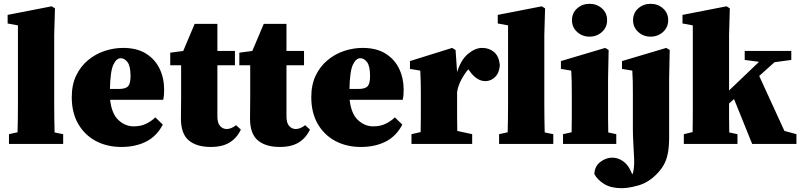

<svg xmlns="http://www.w3.org/2000/svg" viewBox="-20 -754 4195 1006"><path d="M27 0V-51L72 -61Q73 -99 73.5 -136Q74 -173 74 -210V-621L20 -631V-676L251 -721L268 -710L264 -571V-210Q264 -173 264.5 -135.5Q265 -98 266 -60L311 -51V0Z M613 -449Q590 -449 574 -415Q558 -381 556 -288H603Q639 -288 651.5 -302.5Q664 -317 664 -355Q664 -407 648.5 -428Q633 -449 613 -449ZM616 16Q541 16 482.5 -15Q424 -46 390 -104.5Q356 -163 356 -245Q356 -310 379 -358Q402 -406 441 -438.5Q480 -471 528 -487Q576 -503 625 -503Q697 -503 744.5 -473.5Q792 -444 816 -394.5Q840 -345 840 -284Q840 -268 839 -256.5Q838 -245 835 -231H557Q565 -158 600.5 -125Q636 -92 680 -92Q718 -92 745.5 -105.5Q773 -119 794 -139L833 -101Q801 -40 745.5 -12Q690 16 616 16Z M1084 16Q1010 16 969 -18.5Q928 -53 928 -133Q928 -162 928.5 -186.5Q929 -211 929 -240V-412H872V-478L940 -487L1000 -629H1119V-487H1211V-412H1119V-144Q1119 -110 1133 -94Q1147 -78 1168 -78Q1191 -78 1217 -98L1242 -75Q1222 -32 1184 -8Q1146 16 1084 16Z M1446 16Q1372 16 1331 -18.5Q1290 -53 1290 -133Q1290 -162 1290.5 -186.5Q1291 -211 1291 -240V-412H1234V-478L1302 -487L1362 -629H1481V-487H1573V-412H1481V-144Q1481 -110 1495 -94Q1509 -78 1530 -78Q1553 -78 1579 -98L1604 -75Q1584 -32 1546 -8Q1508 16 1446 16Z M1868 -449Q1845 -449 1829 -415Q1813 -381 1811 -288H1858Q1894 -288 1906.5 -302.5Q1919 -317 1919 -355Q1919 -407 1903.5 -428Q1888 -449 1868 -449ZM1871 16Q1796 16 1737.5 -15Q1679 -46 1645 -104.5Q1611 -163 1611 -245Q1611 -310 1634 -358Q1657 -406 1696 -438.5Q1735 -471 1783 -487Q1831 -503 1880 -503Q1952 -503 1999.5 -473.5Q2047 -444 2071 -394.5Q2095 -345 2095 -284Q2095 -268 2094 -256.5Q2093 -245 2090 -231H1812Q1820 -158 1855.5 -125Q1891 -92 1935 -92Q1973 -92 2000.5 -105.5Q2028 -119 2049 -139L2088 -101Q2056 -40 2000.5 -12Q1945 16 1871 16Z M2136 0V-51L2184 -62Q2185 -98 2185 -138.5Q2185 -179 2185 -210V-273Q2185 -301 2184.5 -318Q2184 -335 2183.5 -349.5Q2183 -364 2182 -384L2128 -393V-434L2349 -503L2367 -492L2375 -376Q2395 -441 2432.5 -472Q2470 -503 2506 -503Q2543 -503 2568.5 -481.5Q2594 -460 2599 -414Q2597 -374 2575 -351.5Q2553 -329 2523 -329Q2477 -329 2439 -384L2434 -391Q2416 -371 2398.5 -339Q2381 -307 2375 -273V-210Q2375 -181 2375 -142Q2375 -103 2376 -68L2454 -51V0Z M2595 0V-51L2640 -61Q2641 -99 2641.5 -136Q2642 -173 2642 -210V-621L2588 -631V-676L2819 -721L2836 -710L2832 -571V-210Q2832 -173 2832.5 -135.5Q2833 -98 2834 -60L2879 -51V0Z M2930 0V-51L2975 -61Q2976 -98 2976 -138.5Q2976 -179 2976 -210V-258Q2976 -299 2975.5 -326.5Q2975 -354 2973 -384L2919 -393V-434L3151 -503L3169 -492L3166 -343V-210Q3166 -179 3166 -137.5Q3166 -96 3167 -60L3209 -51V0ZM3069 -562Q3031 -562 3004 -586.5Q2977 -611 2977 -648Q2977 -686 3004 -710Q3031 -734 3069 -734Q3107 -734 3134 -710Q3161 -686 3161 -648Q3161 -611 3134 -586.5Q3107 -562 3069 -562Z M3238 232Q3181 232 3145.5 210Q3110 188 3094 158Q3096 117 3125.5 94.5Q3155 72 3188 72Q3217 72 3243 89.5Q3269 107 3285 142L3293 160Q3298 151 3299 140Q3304 114 3302.5 76Q3301 38 3298.5 -2.5Q3296 -43 3296 -76V-258Q3296 -299 3295.5 -326.5Q3295 -354 3293 -384L3239 -393V-434L3471 -503L3489 -492L3486 -343V-35Q3486 16 3479 50.5Q3472 85 3457.5 110.5Q3443 136 3419 160Q3376 203 3325 217.5Q3274 232 3238 232ZM3389 -562Q3351 -562 3324 -586.5Q3297 -611 3297 -648Q3297 -686 3324 -710Q3351 -734 3389 -734Q3427 -734 3454 -710Q3481 -686 3481 -648Q3481 -611 3454 -586.5Q3427 -562 3389 -562Z M3563 0V-51L3609 -62Q3610 -99 3610 -141.5Q3610 -184 3610 -210V-621L3556 -631V-676L3787 -721L3804 -710L3800 -571V-280L3957 -430L3882 -440V-487H4126V-440L4038 -428L3958 -356L4090 -68L4153 -51V0H3921L3826 -235L3800 -212Q3800 -180 3800 -137.5Q3800 -95 3801 -60L3844 -51V0Z"/></svg>

Font: Source Serif Pro Black
Style: Regular
Weight: 900
Designer: Frank Grießhammer
Foundry: Adobe Systems Incorporated
Version: Version 3.001;hotconv 1.0.111;makeotfexe 2.5.65597